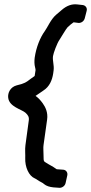

<svg xmlns="http://www.w3.org/2000/svg" viewBox="-20 -744 433 913"><path d="M232 -477C234 -491 251 -538 263 -555C270 -566 295 -608 301 -614C308 -621 322 -633 330 -638L353 -635C365 -634 379 -642 383 -657L392 -692C396 -706 387 -718 374 -720L347 -723C322 -726 297 -717 274 -697C264 -689 255 -681 247 -674C222 -653 205 -612 193 -596C171 -566 152 -519 145 -470C143 -454 143 -438 147 -423C149 -417 149 -412 149 -410L145 -384C144 -381 146 -384 127 -370C103 -352 100 -348 59 -338C29 -330 16 -302 19 -279C24 -236 83 -224 101 -208C113 -197 119 -188 117 -172L101 -54C98 -36 101 -3 100 7C98 51 118 93 145 104C150 106 154 109 157 111C171 121 182 124 189 131C201 141 216 145 234 147L262 149C274 150 289 141 292 126L300 90C303 76 294 64 281 63L253 61C251 61 250 62 244 57C232 48 217 41 211 37C188 21 187 31 187 -6C187 -24 185 -42 187 -54L204 -175C209 -209 196 -235 183 -253C172 -268 163 -278 149 -288C162 -296 176 -307 187 -314C215 -332 228 -362 233 -395L235 -410C238 -434 229 -456 232 -477Z"/></svg>

Font: Reckless Catfish
Style: HeavyIt
Weight: 400
Foundry: Cannot Into Space Fonts
Version: Version 0.2894